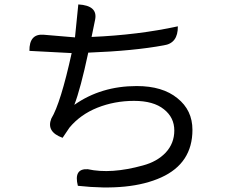

<svg xmlns="http://www.w3.org/2000/svg" viewBox="-20 -808 1040 868"><path d="M319 -639 334 -788Q423 -783 410 -719L394 -641Q605 -650 784 -689Q785 -612 720 -603Q586 -578 379 -570Q344 -406 316 -334Q437 -419 598 -419Q715 -419 782 -364Q850 -310 850 -221Q850 -70 709 -6Q568 58 332 32Q312 -47 377 -43Q482 -20 626 -60Q690 -77 729 -118Q768 -160 768 -218Q768 -277 721 -314Q674 -352 586 -352Q498 -352 420 -321Q343 -290 294 -231L263 -185Q188 -212 212 -272Q254 -341 304 -568L113 -578Q112 -656 177 -651Z"/></svg>

Font: Swei Toothpaste CJK TC
Style: Regular
Weight: 400
Version: Version 1.0